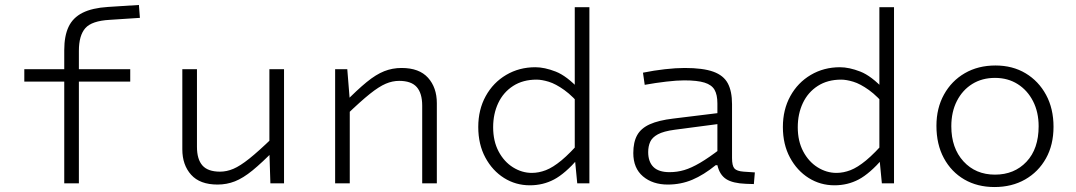

<svg xmlns="http://www.w3.org/2000/svg" viewBox="-20 -739 4338 774"><path d="M78 -410V-460H505V-410ZM239 -537Q239 -594 256.5 -631Q274 -668 313 -687.5Q352 -707 415 -711L540 -719L544 -667L422 -659Q350 -655 324 -625.5Q298 -596 298 -534V-435V0H239V-435Z M1125 0H1070L1066 -125V-460H1125ZM1078 -183 1089 -137Q1036 -83 998 -52Q960 -21 927 -8Q894 5 857 5Q786 5 750.5 -34.5Q715 -74 715 -137V-460H774V-147Q774 -97 796 -72Q818 -47 867 -47Q894 -47 921 -58.5Q948 -70 985 -99.5Q1022 -129 1078 -183Z M1380 -460 1390 -336V-335V0H1331V-460ZM1378 -277 1367 -323Q1420 -377 1458 -408Q1496 -439 1529 -452Q1562 -465 1599 -465Q1670 -465 1705.5 -425.5Q1741 -386 1741 -323V0H1682V-313Q1682 -363 1660 -388Q1638 -413 1589 -413Q1562 -413 1535 -401.5Q1508 -390 1471 -360.5Q1434 -331 1378 -277Z M2307 0 2297 -104V-710H2356V0ZM2116 8Q2059 8 2012 -21.5Q1965 -51 1936.5 -104Q1908 -157 1908 -227Q1908 -297 1938 -351.5Q1968 -406 2020.5 -437Q2073 -468 2138 -468Q2175 -468 2220 -450.5Q2265 -433 2317 -377L2330 -302Q2290 -351 2255 -376Q2220 -401 2192 -409.5Q2164 -418 2143 -418Q2088 -418 2048.5 -392.5Q2009 -367 1988.5 -323.5Q1968 -280 1968 -226Q1968 -170 1990 -128.5Q2012 -87 2048 -64.5Q2084 -42 2124 -42Q2152 -42 2180.5 -53Q2209 -64 2243.5 -92.5Q2278 -121 2325 -175L2312 -101Q2258 -39 2213.5 -15.5Q2169 8 2116 8Z M2679 -45Q2710 -45 2738.5 -53.5Q2767 -62 2802 -82.5Q2837 -103 2884 -139L2872 -73H2865Q2817 -34 2771 -14.5Q2725 5 2672 5Q2611 5 2572 -28Q2533 -61 2533 -122Q2533 -166 2548.5 -194Q2564 -222 2599.5 -238Q2635 -254 2694 -261L2898 -286V-242L2700 -216Q2655 -210 2632 -197.5Q2609 -185 2601 -167Q2593 -149 2593 -126Q2593 -87 2614 -66Q2635 -45 2679 -45ZM2931 -102Q2931 -71 2940.5 -60Q2950 -49 2978 -47L3023 -44L3019 3L2987 2Q2934 0 2907.5 -17Q2881 -34 2872 -73V-89V-322Q2872 -357 2860.5 -377Q2849 -397 2820 -406Q2791 -415 2738 -415Q2709 -415 2666 -410Q2623 -405 2579 -397L2572 -446Q2616 -455 2660.5 -460Q2705 -465 2740 -465Q2814 -465 2855.5 -450Q2897 -435 2914 -403Q2931 -371 2931 -319Z M3535 0 3525 -104V-710H3584V0ZM3344 8Q3287 8 3240 -21.5Q3193 -51 3164.5 -104Q3136 -157 3136 -227Q3136 -297 3166 -351.5Q3196 -406 3248.5 -437Q3301 -468 3366 -468Q3403 -468 3448 -450.5Q3493 -433 3545 -377L3558 -302Q3518 -351 3483 -376Q3448 -401 3420 -409.5Q3392 -418 3371 -418Q3316 -418 3276.5 -392.5Q3237 -367 3216.5 -323.5Q3196 -280 3196 -226Q3196 -170 3218 -128.5Q3240 -87 3276 -64.5Q3312 -42 3352 -42Q3380 -42 3408.5 -53Q3437 -64 3471.5 -92.5Q3506 -121 3553 -175L3540 -101Q3486 -39 3441.5 -15.5Q3397 8 3344 8Z M3989 15Q3920 15 3867.5 -15.5Q3815 -46 3785 -101.5Q3755 -157 3755 -232Q3755 -303 3785.5 -358Q3816 -413 3869.5 -444Q3923 -475 3993 -475Q4062 -475 4114.5 -443.5Q4167 -412 4197 -356.5Q4227 -301 4227 -228Q4227 -155 4196.5 -100.5Q4166 -46 4112.5 -15.5Q4059 15 3989 15ZM3991 -35Q4069 -35 4118 -87Q4167 -139 4167 -230Q4167 -287 4144.5 -331Q4122 -375 4082.5 -400Q4043 -425 3991 -425Q3939 -425 3899.5 -400.5Q3860 -376 3837.5 -332Q3815 -288 3815 -230Q3815 -142 3864 -88.5Q3913 -35 3991 -35Z"/></svg>

Font: Intel One Mono Light
Style: Regular
Weight: 300
Monospace: yes
Designer: Fred Shallcrass
Foundry: Frere-Jones Type LLC
Version: Version 1.004